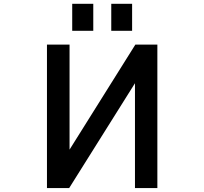

<svg xmlns="http://www.w3.org/2000/svg" viewBox="-20 -959 1040 980"><path d="M783.2 1H668.9V-534.2L333 1H219.7V-731.4H335V-195.3L670.9 -731.4H783.2ZM348.6 -801.8V-939.5H456.1V-801.8ZM547.9 -801.8V-939.5H654.3V-801.8Z"/></svg>

Font: Gen Shin Gothic Monospace Medium
Style: Regular
Weight: 500
Designer: [Source Han Sans]
Ryoko NISHIZUKA  (kana & ideographs); Paul D. Hunt (Latin, Greek & Cyrillic); Wenlong ZHANG  (bopomofo
Version: Version 1.002.20150607